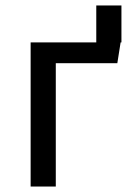

<svg xmlns="http://www.w3.org/2000/svg" viewBox="-20 -682 469 702"><path d="M424 -527H421L409 -451H184V0H92V-527H332V-662H424Z"/></svg>

Font: FiraGOUPP
Style: Medium
Weight: 400
Designer: bBox Type
Foundry: bBox Type GmbH
Version: Version 1.001